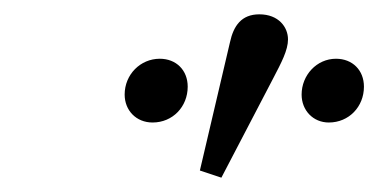

<svg xmlns="http://www.w3.org/2000/svg" viewBox="-20 -808 528 268"><path d="M193 -637C221 -637 242 -659 242 -687C242 -710 226 -726 203 -726C176 -726 154 -704 154 -676C154 -654 170 -637 193 -637ZM289 -560C313 -606 337 -652 361 -698C373 -721 382 -738 382 -753C382 -770 369 -788 342 -788C317 -788 306 -772 301 -749C287 -689 273 -630 259 -570L289 -560ZM439 -637C467 -637 488 -659 488 -687C488 -710 472 -726 449 -726C422 -726 401 -703 401 -676C401 -654 417 -637 439 -637Z"/></svg>

Font: Source Serif Variable
Style: Italic
Weight: 389
Italic angle: -12°
Designer: Frank Grießhammer
Foundry: Adobe Systems Incorporated
Version: Version 3.001;hotconv 1.0.111;makeotfexe 2.5.65597